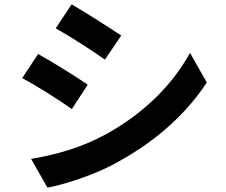

<svg xmlns="http://www.w3.org/2000/svg" viewBox="-20 -812 1040 882"><path d="M236 -682C302 -645 406 -578 462 -538L537 -649C484 -683 376 -754 309 -792ZM198 50C284 34 433 -15 532 -74C704 -170 837 -292 930 -433L853 -569C773 -424 641 -290 464 -194C355 -134 236 -101 123 -82ZM82 -453C149 -418 254 -351 310 -311L383 -423C332 -458 222 -527 155 -564Z"/></svg>

Font: Spoqa Han Sans Neo Bold
Style: Bold
Weight: 700
Designer: [Spoqa Han Sans Neo] Dong-huui Kim  Younghwa Kang  Yujin Lee  [Noto Sans] Ryoko NISHIZUKA  (kana & ideographs); Paul D. 
Foundry: Spoqa (http://www.spoqa-han-sans.com)
Version: Version 1.000